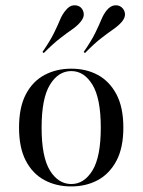

<svg xmlns="http://www.w3.org/2000/svg" viewBox="-20 -682 530 714"><path d="M244.4 11.3Q189.5 11.3 145.6 -12.1Q101.6 -35.5 76.2 -83.9Q50.8 -132.3 50.8 -207.3Q50.8 -283.1 76.2 -331.5Q101.6 -379.8 145.6 -403.2Q189.5 -426.6 245.2 -426.6Q300.8 -426.6 344 -403.2Q387.1 -379.8 412.9 -331.5Q438.7 -283.1 438.7 -207.3Q438.7 -132.3 412.9 -83.9Q387.1 -35.5 343.5 -12.1Q300 11.3 244.4 11.3ZM245.2 2.4Q292.7 2.4 323.8 -48Q354.8 -98.4 354.8 -207.3Q354.8 -316.1 323.8 -366.9Q292.7 -417.7 245.2 -417.7Q196.8 -417.7 165.7 -366.9Q134.7 -316.1 134.7 -207.3Q134.7 -98.4 165.7 -48Q196.8 2.4 245.2 2.4ZM296 -484.7 291.1 -488.7Q320.2 -530.6 334.3 -559.7Q348.4 -588.7 356.9 -609.3Q365.3 -629.8 377.4 -644.4Q391.1 -660.5 406.5 -662.1Q421.8 -663.7 432.3 -654.8Q443.5 -645.2 444.8 -630.6Q446 -616.1 432.3 -600Q419.4 -585.5 401.2 -573Q383.1 -560.5 357.3 -540.7Q331.5 -521 296 -484.7ZM142.7 -484.7 137.9 -488.7Q166.9 -530.6 181 -559.7Q195.2 -588.7 203.6 -609.3Q212.1 -629.8 225 -644.4Q237.9 -660.5 253.2 -662.1Q268.5 -663.7 279.8 -654.8Q290.3 -645.2 291.5 -630.6Q292.7 -616.1 279 -600Q266.9 -585.5 248.8 -573Q230.6 -560.5 204.8 -540.7Q179 -521 142.7 -484.7Z"/></svg>

Font: Playfair 144pt
Style: Regular
Weight: 400
Designer: Claus Eggers Sørensen
Foundry: Claus Eggers Sørensen
Version: Version 2.001;gftools[0.9.30]